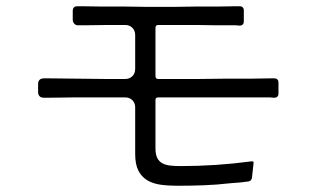

<svg xmlns="http://www.w3.org/2000/svg" viewBox="-20 -665 1040 615"><path d="M546 -70Q518 -70 493.5 -73.5Q469 -77 451 -88Q433 -99 423 -119Q413 -139 413 -172V-321Q413 -335 404 -344Q395 -353 381 -353H219L139 -352H121Q102 -352 102 -371V-395Q102 -414 121 -414H141L319 -412H381Q395 -412 404 -421Q413 -430 413 -444V-553Q413 -567 404 -576Q395 -585 381 -585H328L251 -584H232Q224 -583 218.5 -588.5Q213 -594 213 -602V-630Q213 -645 228 -645H243L306 -644H381L451 -643H539L605 -644H676L734 -645H747Q761 -645 761 -631V-597Q761 -583 747 -583L734 -584H676L606 -585H487Q478 -585 478 -576V-421Q478 -412 487 -412H617L701 -413H782L845 -414H858Q872 -414 872 -400V-366Q872 -352 858 -352L844 -353H487Q478 -353 478 -345V-190Q478 -170 484 -158.5Q490 -147 501 -141.5Q512 -136 526.5 -134.5Q541 -133 558 -133Q672 -133 784 -148Q794 -150 792 -141L787 -95Q785 -86 777 -84Q764 -82 749 -80.5Q734 -79 717 -78Q674 -73 631.5 -71.5Q589 -70 546 -70Z"/></svg>

Font: Higure Gothic
Style: Regular
Weight: 400
Designer: Yoshimichi Ohira
Foundry: Positype
Version: Version 1.000